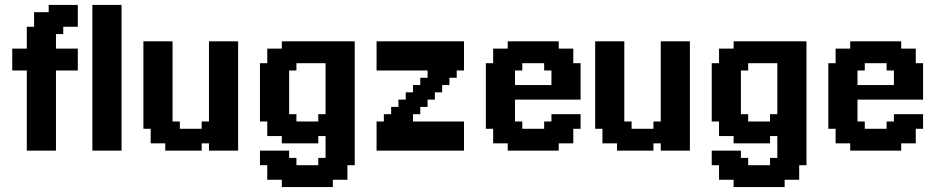

<svg xmlns="http://www.w3.org/2000/svg" viewBox="-20 -608 3775 775"><path d="M235.3 -588.2H264.7V-558.8H235.3ZM264.7 -588.2H294.1V-558.8H264.7ZM264.7 -558.8H294.1V-529.4H264.7ZM235.3 -558.8H264.7V-529.4H235.3ZM235.3 -529.4H264.7V-500H235.3ZM264.7 -529.4H294.1V-500H264.7ZM205.9 -558.8H235.3V-529.4H205.9ZM205.9 -588.2H235.3V-558.8H205.9ZM176.5 -588.2H205.9V-558.8H176.5ZM176.5 -558.8H205.9V-529.4H176.5ZM147.1 -558.8H176.5V-529.4H147.1ZM117.6 -558.8H147.1V-529.4H117.6ZM117.6 -529.4H147.1V-500H117.6ZM147.1 -529.4H176.5V-500H147.1ZM176.5 -529.4H205.9V-500H176.5ZM205.9 -529.4H235.3V-500H205.9ZM176.5 -500H205.9V-470.6H176.5ZM147.1 -500H176.5V-470.6H147.1ZM117.6 -500H147.1V-470.6H117.6ZM205.9 -500H235.3V-470.6H205.9ZM88.2 -500H117.6V-470.6H88.2ZM88.2 -470.6H117.6V-441.2H88.2ZM88.2 -441.2H117.6V-411.8H88.2ZM117.6 -441.2H147.1V-411.8H117.6ZM117.6 -470.6H147.1V-441.2H117.6ZM147.1 -470.6H176.5V-441.2H147.1ZM147.1 -441.2H176.5V-411.8H147.1ZM176.5 -441.2H205.9V-411.8H176.5ZM176.5 -470.6H205.9V-441.2H176.5ZM176.5 -411.8H205.9V-382.4H176.5ZM147.1 -411.8H176.5V-382.4H147.1ZM147.1 -382.4H176.5V-352.9H147.1ZM117.6 -382.4H147.1V-352.9H117.6ZM88.2 -382.4H117.6V-352.9H88.2ZM88.2 -411.8H117.6V-382.4H88.2ZM117.6 -411.8H147.1V-382.4H117.6ZM29.4 -382.4H58.8V-352.9H29.4ZM58.8 -382.4H88.2V-352.9H58.8ZM176.5 -382.4H205.9V-352.9H176.5ZM205.9 -382.4H235.3V-352.9H205.9ZM235.3 -382.4H264.7V-352.9H235.3ZM264.7 -382.4H294.1V-352.9H264.7ZM264.7 -352.9H294.1V-323.5H264.7ZM235.3 -352.9H264.7V-323.5H235.3ZM205.9 -352.9H235.3V-323.5H205.9ZM58.8 -352.9H88.2V-323.5H58.8ZM29.4 -352.9H58.8V-323.5H29.4ZM88.2 -352.9H117.6V-323.5H88.2ZM117.6 -352.9H147.1V-323.5H117.6ZM147.1 -352.9H176.5V-323.5H147.1ZM176.5 -352.9H205.9V-323.5H176.5ZM88.2 -294.1H117.6V-264.7H88.2ZM117.6 -294.1H147.1V-264.7H117.6ZM147.1 -294.1H176.5V-264.7H147.1ZM176.5 -294.1H205.9V-264.7H176.5ZM176.5 -264.7H205.9V-235.3H176.5ZM147.1 -264.7H176.5V-235.3H147.1ZM117.6 -264.7H147.1V-235.3H117.6ZM88.2 -264.7H117.6V-235.3H88.2ZM117.6 -235.3H147.1V-205.9H117.6ZM117.6 -205.9H147.1V-176.5H117.6ZM147.1 -205.9H176.5V-176.5H147.1ZM176.5 -205.9H205.9V-176.5H176.5ZM176.5 -235.3H205.9V-205.9H176.5ZM147.1 -235.3H176.5V-205.9H147.1ZM88.2 -235.3H117.6V-205.9H88.2ZM88.2 -205.9H117.6V-176.5H88.2ZM88.2 -176.5H117.6V-147.1H88.2ZM117.6 -176.5H147.1V-147.1H117.6ZM117.6 -147.1H147.1V-117.6H117.6ZM147.1 -147.1H176.5V-117.6H147.1ZM176.5 -147.1H205.9V-117.6H176.5ZM176.5 -176.5H205.9V-147.1H176.5ZM147.1 -176.5H176.5V-147.1H147.1ZM88.2 -147.1H117.6V-117.6H88.2ZM88.2 -117.6H117.6V-88.2H88.2ZM117.6 -117.6H147.1V-88.2H117.6ZM147.1 -117.6H176.5V-88.2H147.1ZM176.5 -117.6H205.9V-88.2H176.5ZM176.5 -88.2H205.9V-58.8H176.5ZM176.5 -58.8H205.9V-29.4H176.5ZM176.5 -29.4H205.9V0H176.5ZM147.1 -29.4H176.5V0H147.1ZM117.6 -29.4H147.1V0H117.6ZM88.2 -29.4H117.6V0H88.2ZM88.2 -58.8H117.6V-29.4H88.2ZM88.2 -88.2H117.6V-58.8H88.2ZM117.6 -88.2H147.1V-58.8H117.6ZM147.1 -88.2H176.5V-58.8H147.1ZM147.1 -58.8H176.5V-29.4H147.1ZM117.6 -58.8H147.1V-29.4H117.6ZM29.4 -411.8H58.8V-382.4H29.4ZM58.8 -411.8H88.2V-382.4H58.8ZM205.9 -411.8H235.3V-382.4H205.9ZM235.3 -411.8H264.7V-382.4H235.3ZM264.7 -411.8H294.1V-382.4H264.7ZM88.2 -323.5H117.6V-294.1H88.2ZM117.6 -323.5H147.1V-294.1H117.6ZM147.1 -323.5H176.5V-294.1H147.1ZM176.5 -323.5H205.9V-294.1H176.5Z M352.9 -588.2H382.4V-558.8H352.9ZM352.9 -558.8H382.4V-529.4H352.9ZM352.9 -529.4H382.4V-500H352.9ZM352.9 -500H382.4V-470.6H352.9ZM382.4 -470.6H411.8V-441.2H382.4ZM382.4 -441.2H411.8V-411.8H382.4ZM382.4 -411.8H411.8V-382.4H382.4ZM382.4 -382.4H411.8V-352.9H382.4ZM382.4 -352.9H411.8V-323.5H382.4ZM382.4 -323.5H411.8V-294.1H382.4ZM382.4 -294.1H411.8V-264.7H382.4ZM352.9 -294.1H382.4V-264.7H352.9ZM352.9 -323.5H382.4V-294.1H352.9ZM352.9 -352.9H382.4V-323.5H352.9ZM352.9 -382.4H382.4V-352.9H352.9ZM352.9 -411.8H382.4V-382.4H352.9ZM352.9 -441.2H382.4V-411.8H352.9ZM352.9 -470.6H382.4V-441.2H352.9ZM352.9 -117.6H382.4V-88.2H352.9ZM352.9 -147.1H382.4V-117.6H352.9ZM352.9 -176.5H382.4V-147.1H352.9ZM352.9 -205.9H382.4V-176.5H352.9ZM382.4 -235.3H411.8V-205.9H382.4ZM382.4 -264.7H411.8V-235.3H382.4ZM352.9 -264.7H382.4V-235.3H352.9ZM352.9 -235.3H382.4V-205.9H352.9ZM352.9 -88.2H382.4V-58.8H352.9ZM352.9 -58.8H382.4V-29.4H352.9ZM352.9 -29.4H382.4V0H352.9ZM382.4 -588.2H411.8V-558.8H382.4ZM411.8 -588.2H441.2V-558.8H411.8ZM441.2 -588.2H470.6V-558.8H441.2ZM441.2 -558.8H470.6V-529.4H441.2ZM441.2 -529.4H470.6V-500H441.2ZM441.2 -500H470.6V-470.6H441.2ZM441.2 -470.6H470.6V-441.2H441.2ZM441.2 -411.8H470.6V-382.4H441.2ZM441.2 -382.4H470.6V-352.9H441.2ZM441.2 -352.9H470.6V-323.5H441.2ZM441.2 -323.5H470.6V-294.1H441.2ZM441.2 -294.1H470.6V-264.7H441.2ZM441.2 -264.7H470.6V-235.3H441.2ZM441.2 -235.3H470.6V-205.9H441.2ZM441.2 -205.9H470.6V-176.5H441.2ZM441.2 -176.5H470.6V-147.1H441.2ZM441.2 -441.2H470.6V-411.8H441.2ZM441.2 -147.1H470.6V-117.6H441.2ZM441.2 -117.6H470.6V-88.2H441.2ZM441.2 -88.2H470.6V-58.8H441.2ZM441.2 -58.8H470.6V-29.4H441.2ZM441.2 -29.4H470.6V0H441.2ZM411.8 -29.4H441.2V0H411.8ZM382.4 -29.4H411.8V0H382.4ZM382.4 -58.8H411.8V-29.4H382.4ZM411.8 -58.8H441.2V-29.4H411.8ZM411.8 -88.2H441.2V-58.8H411.8ZM382.4 -117.6H411.8V-88.2H382.4ZM382.4 -147.1H411.8V-117.6H382.4ZM382.4 -176.5H411.8V-147.1H382.4ZM411.8 -176.5H441.2V-147.1H411.8ZM411.8 -147.1H441.2V-117.6H411.8ZM411.8 -117.6H441.2V-88.2H411.8ZM382.4 -88.2H411.8V-58.8H382.4ZM411.8 -205.9H441.2V-176.5H411.8ZM411.8 -235.3H441.2V-205.9H411.8ZM411.8 -264.7H441.2V-235.3H411.8ZM382.4 -205.9H411.8V-176.5H382.4ZM411.8 -294.1H441.2V-264.7H411.8ZM411.8 -323.5H441.2V-294.1H411.8ZM411.8 -352.9H441.2V-323.5H411.8ZM411.8 -382.4H441.2V-352.9H411.8ZM411.8 -411.8H441.2V-382.4H411.8ZM411.8 -441.2H441.2V-411.8H411.8ZM411.8 -470.6H441.2V-441.2H411.8ZM411.8 -500H441.2V-470.6H411.8ZM411.8 -529.4H441.2V-500H411.8ZM411.8 -558.8H441.2V-529.4H411.8ZM382.4 -558.8H411.8V-529.4H382.4ZM382.4 -529.4H411.8V-500H382.4ZM382.4 -500H411.8V-470.6H382.4Z M941.2 0H911.8V-29.4H941.2ZM911.8 0H882.4V-29.4H911.8ZM882.4 0H852.9V-29.4H882.4ZM941.2 -58.8H911.8V-88.2H941.2ZM941.2 -29.4H911.8V-58.8H941.2ZM882.4 -411.8H852.9V-441.2H882.4ZM911.8 -411.8H882.4V-441.2H911.8ZM941.2 -382.4H911.8V-411.8H941.2ZM941.2 -352.9H911.8V-382.4H941.2ZM941.2 -411.8H911.8V-441.2H941.2ZM794.1 0H764.7V-29.4H794.1ZM852.9 0H823.5V-29.4H852.9ZM764.7 0H735.3V-29.4H764.7ZM735.3 0H705.9V-29.4H735.3ZM705.9 0H676.5V-29.4H705.9ZM676.5 0H647.1V-29.4H676.5ZM647.1 -29.4H617.6V-58.8H647.1ZM676.5 -29.4H647.1V-58.8H676.5ZM676.5 -58.8H647.1V-88.2H676.5ZM617.6 -29.4H588.2V-58.8H617.6ZM617.6 -58.8H588.2V-88.2H617.6ZM647.1 -58.8H617.6V-88.2H647.1ZM676.5 -88.2H647.1V-117.6H676.5ZM705.9 -88.2H676.5V-117.6H705.9ZM647.1 -88.2H617.6V-117.6H647.1ZM617.6 -88.2H588.2V-117.6H617.6ZM588.2 -88.2H558.8V-117.6H588.2ZM588.2 -117.6H558.8V-147.1H588.2ZM588.2 -147.1H558.8V-176.5H588.2ZM588.2 -176.5H558.8V-205.9H588.2ZM588.2 -205.9H558.8V-235.3H588.2ZM588.2 -235.3H558.8V-264.7H588.2ZM588.2 -264.7H558.8V-294.1H588.2ZM588.2 -294.1H558.8V-323.5H588.2ZM588.2 -323.5H558.8V-352.9H588.2ZM617.6 -323.5H588.2V-352.9H617.6ZM617.6 -352.9H588.2V-382.4H617.6ZM617.6 -382.4H588.2V-411.8H617.6ZM647.1 -382.4H617.6V-411.8H647.1ZM676.5 -382.4H647.1V-411.8H676.5ZM676.5 -323.5H647.1V-352.9H676.5ZM676.5 -352.9H647.1V-382.4H676.5ZM647.1 -352.9H617.6V-382.4H647.1ZM647.1 -323.5H617.6V-352.9H647.1ZM647.1 -294.1H617.6V-323.5H647.1ZM676.5 -294.1H647.1V-323.5H676.5ZM676.5 -264.7H647.1V-294.1H676.5ZM676.5 -235.3H647.1V-264.7H676.5ZM676.5 -205.9H647.1V-235.3H676.5ZM676.5 -176.5H647.1V-205.9H676.5ZM676.5 -147.1H647.1V-176.5H676.5ZM676.5 -117.6H647.1V-147.1H676.5ZM647.1 -117.6H617.6V-147.1H647.1ZM647.1 -147.1H617.6V-176.5H647.1ZM647.1 -176.5H617.6V-205.9H647.1ZM647.1 -205.9H617.6V-235.3H647.1ZM647.1 -235.3H617.6V-264.7H647.1ZM647.1 -264.7H617.6V-294.1H647.1ZM617.6 -294.1H588.2V-323.5H617.6ZM617.6 -264.7H588.2V-294.1H617.6ZM617.6 -235.3H588.2V-264.7H617.6ZM617.6 -205.9H588.2V-235.3H617.6ZM617.6 -176.5H588.2V-205.9H617.6ZM617.6 -147.1H588.2V-176.5H617.6ZM617.6 -117.6H588.2V-147.1H617.6ZM676.5 -411.8H647.1V-441.2H676.5ZM852.9 -411.8H823.5V-441.2H852.9ZM852.9 -382.4H823.5V-411.8H852.9ZM882.4 -382.4H852.9V-411.8H882.4ZM911.8 -382.4H882.4V-411.8H911.8ZM911.8 -147.1H882.4V-176.5H911.8ZM911.8 -117.6H882.4V-147.1H911.8ZM941.2 -88.2H911.8V-117.6H941.2ZM911.8 -58.8H882.4V-88.2H911.8ZM882.4 -29.4H852.9V-58.8H882.4ZM852.9 -29.4H823.5V-58.8H852.9ZM823.5 -29.4H794.1V-58.8H823.5ZM823.5 -58.8H794.1V-88.2H823.5ZM823.5 -88.2H794.1V-117.6H823.5ZM852.9 -88.2H823.5V-117.6H852.9ZM882.4 -88.2H852.9V-117.6H882.4ZM852.9 -117.6H823.5V-147.1H852.9ZM852.9 -147.1H823.5V-176.5H852.9ZM852.9 -176.5H823.5V-205.9H852.9ZM852.9 -352.9H823.5V-382.4H852.9ZM882.4 -352.9H852.9V-382.4H882.4ZM882.4 -147.1H852.9V-176.5H882.4ZM882.4 -117.6H852.9V-147.1H882.4ZM882.4 -58.8H852.9V-88.2H882.4ZM852.9 -58.8H823.5V-88.2H852.9ZM794.1 -29.4H764.7V-58.8H794.1ZM764.7 -29.4H735.3V-58.8H764.7ZM735.3 -29.4H705.9V-58.8H735.3ZM705.9 -29.4H676.5V-58.8H705.9ZM705.9 -58.8H676.5V-88.2H705.9ZM735.3 -58.8H705.9V-88.2H735.3ZM764.7 -58.8H735.3V-88.2H764.7ZM794.1 -58.8H764.7V-88.2H794.1ZM911.8 -29.4H882.4V-58.8H911.8ZM911.8 -352.9H882.4V-382.4H911.8ZM911.8 -88.2H882.4V-117.6H911.8ZM941.2 -117.6H911.8V-147.1H941.2ZM941.2 -147.1H911.8V-176.5H941.2ZM941.2 -323.5H911.8V-352.9H941.2ZM911.8 -323.5H882.4V-352.9H911.8ZM882.4 -323.5H852.9V-352.9H882.4ZM852.9 -323.5H823.5V-352.9H852.9ZM882.4 -176.5H852.9V-205.9H882.4ZM911.8 -176.5H882.4V-205.9H911.8ZM941.2 -176.5H911.8V-205.9H941.2ZM941.2 -205.9H911.8V-235.3H941.2ZM941.2 -235.3H911.8V-264.7H941.2ZM941.2 -264.7H911.8V-294.1H941.2ZM911.8 -264.7H882.4V-294.1H911.8ZM911.8 -294.1H882.4V-323.5H911.8ZM882.4 -294.1H852.9V-323.5H882.4ZM941.2 -294.1H911.8V-323.5H941.2ZM852.9 -294.1H823.5V-323.5H852.9ZM852.9 -264.7H823.5V-294.1H852.9ZM852.9 -235.3H823.5V-264.7H852.9ZM852.9 -205.9H823.5V-235.3H852.9ZM882.4 -205.9H852.9V-235.3H882.4ZM911.8 -205.9H882.4V-235.3H911.8ZM911.8 -235.3H882.4V-264.7H911.8ZM882.4 -264.7H852.9V-294.1H882.4ZM882.4 -235.3H852.9V-264.7H882.4ZM647.1 -411.8H617.6V-441.2H647.1ZM617.6 -411.8H588.2V-441.2H617.6ZM588.2 -411.8H558.8V-441.2H588.2ZM588.2 -382.4H558.8V-411.8H588.2ZM588.2 -352.9H558.8V-382.4H588.2Z M1382.4 -441.2H1411.8V-411.8H1382.4ZM1352.9 -441.2H1382.4V-411.8H1352.9ZM1323.5 -441.2H1352.9V-411.8H1323.5ZM1294.1 -441.2H1323.5V-411.8H1294.1ZM1264.7 -411.8H1294.1V-382.4H1264.7ZM1264.7 -382.4H1294.1V-352.9H1264.7ZM1294.1 -382.4H1323.5V-352.9H1294.1ZM1323.5 -382.4H1352.9V-352.9H1323.5ZM1323.5 -411.8H1352.9V-382.4H1323.5ZM1294.1 -411.8H1323.5V-382.4H1294.1ZM1235.3 -411.8H1264.7V-382.4H1235.3ZM1235.3 -441.2H1264.7V-411.8H1235.3ZM1205.9 -441.2H1235.3V-411.8H1205.9ZM1176.5 -441.2H1205.9V-411.8H1176.5ZM1147.1 -441.2H1176.5V-411.8H1147.1ZM1117.6 -441.2H1147.1V-411.8H1117.6ZM1117.6 -411.8H1147.1V-382.4H1117.6ZM1117.6 -382.4H1147.1V-352.9H1117.6ZM1147.1 -382.4H1176.5V-352.9H1147.1ZM1176.5 -382.4H1205.9V-352.9H1176.5ZM1205.9 -382.4H1235.3V-352.9H1205.9ZM1235.3 -382.4H1264.7V-352.9H1235.3ZM1352.9 -411.8H1382.4V-382.4H1352.9ZM1382.4 -411.8H1411.8V-382.4H1382.4ZM1382.4 -382.4H1411.8V-352.9H1382.4ZM1352.9 -382.4H1382.4V-352.9H1352.9ZM1205.9 -411.8H1235.3V-382.4H1205.9ZM1176.5 -411.8H1205.9V-382.4H1176.5ZM1147.1 -411.8H1176.5V-382.4H1147.1ZM1088.2 -411.8H1117.6V-382.4H1088.2ZM1088.2 -382.4H1117.6V-352.9H1088.2ZM1058.8 -382.4H1088.2V-352.9H1058.8ZM1058.8 -411.8H1088.2V-382.4H1058.8ZM1147.1 -352.9H1176.5V-323.5H1147.1ZM1117.6 -352.9H1147.1V-323.5H1117.6ZM1088.2 -352.9H1117.6V-323.5H1088.2ZM1058.8 -352.9H1088.2V-323.5H1058.8ZM1029.4 -352.9H1058.8V-323.5H1029.4ZM1029.4 -323.5H1058.8V-294.1H1029.4ZM1029.4 -294.1H1058.8V-264.7H1029.4ZM1029.4 -264.7H1058.8V-235.3H1029.4ZM1058.8 -264.7H1088.2V-235.3H1058.8ZM1058.8 -235.3H1088.2V-205.9H1058.8ZM1088.2 -235.3H1117.6V-205.9H1088.2ZM1088.2 -264.7H1117.6V-235.3H1088.2ZM1117.6 -264.7H1147.1V-235.3H1117.6ZM1117.6 -294.1H1147.1V-264.7H1117.6ZM1117.6 -323.5H1147.1V-294.1H1117.6ZM1088.2 -323.5H1117.6V-294.1H1088.2ZM1058.8 -323.5H1088.2V-294.1H1058.8ZM1058.8 -294.1H1088.2V-264.7H1058.8ZM1088.2 -294.1H1117.6V-264.7H1088.2ZM1294.1 -352.9H1323.5V-323.5H1294.1ZM1323.5 -352.9H1352.9V-323.5H1323.5ZM1352.9 -352.9H1382.4V-323.5H1352.9ZM1352.9 -323.5H1382.4V-294.1H1352.9ZM1382.4 -323.5H1411.8V-294.1H1382.4ZM1382.4 -352.9H1411.8V-323.5H1382.4ZM1382.4 -294.1H1411.8V-264.7H1382.4ZM1352.9 -294.1H1382.4V-264.7H1352.9ZM1323.5 -294.1H1352.9V-264.7H1323.5ZM1323.5 -323.5H1352.9V-294.1H1323.5ZM1294.1 -323.5H1323.5V-294.1H1294.1ZM1294.1 -294.1H1323.5V-264.7H1294.1ZM1294.1 -264.7H1323.5V-235.3H1294.1ZM1323.5 -264.7H1352.9V-235.3H1323.5ZM1352.9 -264.7H1382.4V-235.3H1352.9ZM1382.4 -264.7H1411.8V-235.3H1382.4ZM1352.9 -235.3H1382.4V-205.9H1352.9ZM1323.5 -235.3H1352.9V-205.9H1323.5ZM1294.1 -235.3H1323.5V-205.9H1294.1ZM1294.1 -205.9H1323.5V-176.5H1294.1ZM1323.5 -205.9H1352.9V-176.5H1323.5ZM1352.9 -205.9H1382.4V-176.5H1352.9ZM1382.4 -235.3H1411.8V-205.9H1382.4ZM1382.4 -205.9H1411.8V-176.5H1382.4ZM1382.4 -176.5H1411.8V-147.1H1382.4ZM1382.4 -147.1H1411.8V-117.6H1382.4ZM1382.4 -117.6H1411.8V-88.2H1382.4ZM1382.4 -88.2H1411.8V-58.8H1382.4ZM1352.9 -88.2H1382.4V-58.8H1352.9ZM1352.9 -58.8H1382.4V-29.4H1352.9ZM1323.5 -58.8H1352.9V-29.4H1323.5ZM1294.1 -88.2H1323.5V-58.8H1294.1ZM1294.1 -117.6H1323.5V-88.2H1294.1ZM1294.1 -147.1H1323.5V-117.6H1294.1ZM1294.1 -176.5H1323.5V-147.1H1294.1ZM1323.5 -176.5H1352.9V-147.1H1323.5ZM1352.9 -176.5H1382.4V-147.1H1352.9ZM1352.9 -147.1H1382.4V-117.6H1352.9ZM1352.9 -117.6H1382.4V-88.2H1352.9ZM1323.5 -88.2H1352.9V-58.8H1323.5ZM1323.5 -117.6H1352.9V-88.2H1323.5ZM1323.5 -147.1H1352.9V-117.6H1323.5ZM1264.7 -117.6H1294.1V-88.2H1264.7ZM1264.7 -88.2H1294.1V-58.8H1264.7ZM1235.3 -88.2H1264.7V-58.8H1235.3ZM1235.3 -58.8H1264.7V-29.4H1235.3ZM1205.9 -58.8H1235.3V-29.4H1205.9ZM1176.5 -58.8H1205.9V-29.4H1176.5ZM1147.1 -58.8H1176.5V-29.4H1147.1ZM1117.6 -58.8H1147.1V-29.4H1117.6ZM1117.6 -88.2H1147.1V-58.8H1117.6ZM1147.1 -88.2H1176.5V-58.8H1147.1ZM1176.5 -117.6H1205.9V-88.2H1176.5ZM1205.9 -117.6H1235.3V-88.2H1205.9ZM1235.3 -117.6H1264.7V-88.2H1235.3ZM1176.5 -88.2H1205.9V-58.8H1176.5ZM1205.9 -88.2H1235.3V-58.8H1205.9ZM1294.1 -58.8H1323.5V-29.4H1294.1ZM1117.6 -117.6H1147.1V-88.2H1117.6ZM1117.6 -147.1H1147.1V-117.6H1117.6ZM1147.1 -147.1H1176.5V-117.6H1147.1ZM1147.1 -117.6H1176.5V-88.2H1147.1ZM1088.2 -117.6H1117.6V-88.2H1088.2ZM1088.2 -88.2H1117.6V-58.8H1088.2ZM1058.8 -88.2H1088.2V-58.8H1058.8ZM1058.8 -117.6H1088.2V-88.2H1058.8ZM1058.8 -147.1H1088.2V-117.6H1058.8ZM1058.8 -176.5H1088.2V-147.1H1058.8ZM1029.4 -176.5H1058.8V-147.1H1029.4ZM1029.4 -147.1H1058.8V-117.6H1029.4ZM1029.4 -205.9H1058.8V-176.5H1029.4ZM1029.4 -235.3H1058.8V-205.9H1029.4ZM1117.6 -235.3H1147.1V-205.9H1117.6ZM1117.6 -205.9H1147.1V-176.5H1117.6ZM1117.6 -176.5H1147.1V-147.1H1117.6ZM1088.2 -147.1H1117.6V-117.6H1088.2ZM1088.2 -176.5H1117.6V-147.1H1088.2ZM1088.2 -205.9H1117.6V-176.5H1088.2ZM1058.8 -205.9H1088.2V-176.5H1058.8ZM1382.4 -58.8H1411.8V-29.4H1382.4ZM1382.4 -29.4H1411.8V0H1382.4ZM1382.4 0H1411.8V29.4H1382.4ZM1382.4 29.4H1411.8V58.8H1382.4ZM1352.9 29.4H1382.4V58.8H1352.9ZM1323.5 29.4H1352.9V58.8H1323.5ZM1323.5 0H1352.9V29.4H1323.5ZM1323.5 -29.4H1352.9V0H1323.5ZM1352.9 -29.4H1382.4V0H1352.9ZM1352.9 0H1382.4V29.4H1352.9ZM1294.1 -29.4H1323.5V0H1294.1ZM1294.1 0H1323.5V29.4H1294.1ZM1294.1 29.4H1323.5V58.8H1294.1ZM1294.1 58.8H1323.5V88.2H1294.1ZM1264.7 29.4H1294.1V58.8H1264.7ZM1264.7 58.8H1294.1V88.2H1264.7ZM1323.5 58.8H1352.9V88.2H1323.5ZM1352.9 58.8H1382.4V88.2H1352.9ZM1352.9 88.2H1382.4V117.6H1352.9ZM1323.5 88.2H1352.9V117.6H1323.5ZM1294.1 88.2H1323.5V117.6H1294.1ZM1029.4 0H1058.8V29.4H1029.4ZM1058.8 0H1088.2V29.4H1058.8ZM1088.2 0H1117.6V29.4H1088.2ZM1117.6 0H1147.1V29.4H1117.6ZM1117.6 29.4H1147.1V58.8H1117.6ZM1088.2 29.4H1117.6V58.8H1088.2ZM1058.8 29.4H1088.2V58.8H1058.8ZM1029.4 29.4H1058.8V58.8H1029.4ZM1117.6 58.8H1147.1V88.2H1117.6ZM1147.1 58.8H1176.5V88.2H1147.1ZM1088.2 58.8H1117.6V88.2H1088.2ZM1147.1 29.4H1176.5V58.8H1147.1ZM1058.8 58.8H1088.2V88.2H1058.8ZM1058.8 88.2H1088.2V117.6H1058.8ZM1088.2 88.2H1117.6V117.6H1088.2ZM1117.6 88.2H1147.1V117.6H1117.6ZM1147.1 88.2H1176.5V117.6H1147.1ZM1176.5 88.2H1205.9V117.6H1176.5ZM1205.9 88.2H1235.3V117.6H1205.9ZM1235.3 88.2H1264.7V117.6H1235.3ZM1264.7 88.2H1294.1V117.6H1264.7ZM1235.3 58.8H1264.7V88.2H1235.3ZM1205.9 58.8H1235.3V88.2H1205.9ZM1176.5 58.8H1205.9V88.2H1176.5ZM1147.1 117.6H1176.5V147.1H1147.1ZM1117.6 117.6H1147.1V147.1H1117.6ZM1176.5 117.6H1205.9V147.1H1176.5ZM1205.9 117.6H1235.3V147.1H1205.9ZM1235.3 117.6H1264.7V147.1H1235.3ZM1264.7 117.6H1294.1V147.1H1264.7ZM1294.1 117.6H1323.5V147.1H1294.1ZM1264.7 -441.2H1294.1V-411.8H1264.7ZM1264.7 -147.1H1294.1V-117.6H1264.7Z M1500 -441.2H1529.4V-411.8H1500ZM1529.4 -441.2H1558.8V-411.8H1529.4ZM1558.8 -441.2H1588.2V-411.8H1558.8ZM1588.2 -441.2H1617.6V-411.8H1588.2ZM1617.6 -441.2H1647.1V-411.8H1617.6ZM1647.1 -441.2H1676.5V-411.8H1647.1ZM1676.5 -441.2H1705.9V-411.8H1676.5ZM1705.9 -441.2H1735.3V-411.8H1705.9ZM1735.3 -441.2H1764.7V-411.8H1735.3ZM1764.7 -441.2H1794.1V-411.8H1764.7ZM1794.1 -441.2H1823.5V-411.8H1794.1ZM1794.1 -411.8H1823.5V-382.4H1794.1ZM1823.5 -441.2H1852.9V-411.8H1823.5ZM1823.5 -411.8H1852.9V-382.4H1823.5ZM1823.5 -382.4H1852.9V-352.9H1823.5ZM1823.5 -352.9H1852.9V-323.5H1823.5ZM1794.1 -352.9H1823.5V-323.5H1794.1ZM1764.7 -352.9H1794.1V-323.5H1764.7ZM1735.3 -352.9H1764.7V-323.5H1735.3ZM1705.9 -352.9H1735.3V-323.5H1705.9ZM1676.5 -352.9H1705.9V-323.5H1676.5ZM1647.1 -352.9H1676.5V-323.5H1647.1ZM1617.6 -352.9H1647.1V-323.5H1617.6ZM1588.2 -352.9H1617.6V-323.5H1588.2ZM1558.8 -352.9H1588.2V-323.5H1558.8ZM1529.4 -352.9H1558.8V-323.5H1529.4ZM1500 -352.9H1529.4V-323.5H1500ZM1500 -382.4H1529.4V-352.9H1500ZM1500 -411.8H1529.4V-382.4H1500ZM1529.4 -411.8H1558.8V-382.4H1529.4ZM1558.8 -411.8H1588.2V-382.4H1558.8ZM1588.2 -411.8H1617.6V-382.4H1588.2ZM1617.6 -411.8H1647.1V-382.4H1617.6ZM1647.1 -411.8H1676.5V-382.4H1647.1ZM1676.5 -411.8H1705.9V-382.4H1676.5ZM1705.9 -411.8H1735.3V-382.4H1705.9ZM1735.3 -382.4H1764.7V-352.9H1735.3ZM1764.7 -382.4H1794.1V-352.9H1764.7ZM1794.1 -382.4H1823.5V-352.9H1794.1ZM1764.7 -411.8H1794.1V-382.4H1764.7ZM1735.3 -411.8H1764.7V-382.4H1735.3ZM1676.5 -382.4H1705.9V-352.9H1676.5ZM1647.1 -382.4H1676.5V-352.9H1647.1ZM1617.6 -382.4H1647.1V-352.9H1617.6ZM1588.2 -382.4H1617.6V-352.9H1588.2ZM1558.8 -382.4H1588.2V-352.9H1558.8ZM1529.4 -382.4H1558.8V-352.9H1529.4ZM1705.9 -382.4H1735.3V-352.9H1705.9ZM1794.1 -323.5H1823.5V-294.1H1794.1ZM1764.7 -323.5H1794.1V-294.1H1764.7ZM1735.3 -323.5H1764.7V-294.1H1735.3ZM1705.9 -323.5H1735.3V-294.1H1705.9ZM1705.9 -294.1H1735.3V-264.7H1705.9ZM1676.5 -294.1H1705.9V-264.7H1676.5ZM1735.3 -294.1H1764.7V-264.7H1735.3ZM1764.7 -294.1H1794.1V-264.7H1764.7ZM1735.3 -264.7H1764.7V-235.3H1735.3ZM1705.9 -264.7H1735.3V-235.3H1705.9ZM1676.5 -264.7H1705.9V-235.3H1676.5ZM1647.1 -264.7H1676.5V-235.3H1647.1ZM1617.6 -235.3H1647.1V-205.9H1617.6ZM1647.1 -235.3H1676.5V-205.9H1647.1ZM1676.5 -235.3H1705.9V-205.9H1676.5ZM1705.9 -235.3H1735.3V-205.9H1705.9ZM1529.4 -147.1H1558.8V-117.6H1529.4ZM1558.8 -147.1H1588.2V-117.6H1558.8ZM1588.2 -147.1H1617.6V-117.6H1588.2ZM1617.6 -147.1H1647.1V-117.6H1617.6ZM1617.6 -176.5H1647.1V-147.1H1617.6ZM1647.1 -176.5H1676.5V-147.1H1647.1ZM1647.1 -205.9H1676.5V-176.5H1647.1ZM1676.5 -205.9H1705.9V-176.5H1676.5ZM1617.6 -205.9H1647.1V-176.5H1617.6ZM1588.2 -205.9H1617.6V-176.5H1588.2ZM1588.2 -176.5H1617.6V-147.1H1588.2ZM1558.8 -176.5H1588.2V-147.1H1558.8ZM1500 -117.6H1529.4V-88.2H1500ZM1529.4 -117.6H1558.8V-88.2H1529.4ZM1558.8 -117.6H1588.2V-88.2H1558.8ZM1588.2 -117.6H1617.6V-88.2H1588.2ZM1617.6 -117.6H1647.1V-88.2H1617.6ZM1647.1 -117.6H1676.5V-88.2H1647.1ZM1676.5 -117.6H1705.9V-88.2H1676.5ZM1705.9 -117.6H1735.3V-88.2H1705.9ZM1735.3 -117.6H1764.7V-88.2H1735.3ZM1764.7 -117.6H1794.1V-88.2H1764.7ZM1794.1 -117.6H1823.5V-88.2H1794.1ZM1823.5 -117.6H1852.9V-88.2H1823.5ZM1823.5 -88.2H1852.9V-58.8H1823.5ZM1823.5 -58.8H1852.9V-29.4H1823.5ZM1823.5 -29.4H1852.9V0H1823.5ZM1794.1 -29.4H1823.5V0H1794.1ZM1764.7 -29.4H1794.1V0H1764.7ZM1735.3 -29.4H1764.7V0H1735.3ZM1705.9 -29.4H1735.3V0H1705.9ZM1676.5 -29.4H1705.9V0H1676.5ZM1647.1 -29.4H1676.5V0H1647.1ZM1617.6 -29.4H1647.1V0H1617.6ZM1588.2 -29.4H1617.6V0H1588.2ZM1558.8 -29.4H1588.2V0H1558.8ZM1529.4 -29.4H1558.8V0H1529.4ZM1529.4 -58.8H1558.8V-29.4H1529.4ZM1500 -58.8H1529.4V-29.4H1500ZM1500 -88.2H1529.4V-58.8H1500ZM1500 -29.4H1529.4V0H1500ZM1558.8 -58.8H1588.2V-29.4H1558.8ZM1588.2 -58.8H1617.6V-29.4H1588.2ZM1617.6 -58.8H1647.1V-29.4H1617.6ZM1647.1 -58.8H1676.5V-29.4H1647.1ZM1676.5 -58.8H1705.9V-29.4H1676.5ZM1705.9 -58.8H1735.3V-29.4H1705.9ZM1735.3 -58.8H1764.7V-29.4H1735.3ZM1764.7 -58.8H1794.1V-29.4H1764.7ZM1794.1 -58.8H1823.5V-29.4H1794.1ZM1794.1 -88.2H1823.5V-58.8H1794.1ZM1764.7 -88.2H1794.1V-58.8H1764.7ZM1705.9 -88.2H1735.3V-58.8H1705.9ZM1676.5 -88.2H1705.9V-58.8H1676.5ZM1647.1 -88.2H1676.5V-58.8H1647.1ZM1617.6 -88.2H1647.1V-58.8H1617.6ZM1588.2 -88.2H1617.6V-58.8H1588.2ZM1558.8 -88.2H1588.2V-58.8H1558.8ZM1529.4 -88.2H1558.8V-58.8H1529.4ZM1735.3 -88.2H1764.7V-58.8H1735.3Z M2058.8 -441.2H2088.2V-411.8H2058.8ZM2088.2 -441.2H2117.6V-411.8H2088.2ZM2029.4 -441.2H2058.8V-411.8H2029.4ZM2117.6 -441.2H2147.1V-411.8H2117.6ZM2147.1 -441.2H2176.5V-411.8H2147.1ZM2176.5 -441.2H2205.9V-411.8H2176.5ZM2205.9 -441.2H2235.3V-411.8H2205.9ZM2235.3 -411.8H2264.7V-382.4H2235.3ZM2205.9 -411.8H2235.3V-382.4H2205.9ZM2205.9 -382.4H2235.3V-352.9H2205.9ZM2264.7 -411.8H2294.1V-382.4H2264.7ZM2264.7 -382.4H2294.1V-352.9H2264.7ZM2235.3 -382.4H2264.7V-352.9H2235.3ZM2205.9 -352.9H2235.3V-323.5H2205.9ZM2176.5 -352.9H2205.9V-323.5H2176.5ZM2235.3 -352.9H2264.7V-323.5H2235.3ZM2264.7 -352.9H2294.1V-323.5H2264.7ZM2294.1 -352.9H2323.5V-323.5H2294.1ZM2294.1 -323.5H2323.5V-294.1H2294.1ZM2294.1 -147.1H2323.5V-117.6H2294.1ZM2294.1 -117.6H2323.5V-88.2H2294.1ZM2264.7 -117.6H2294.1V-88.2H2264.7ZM2264.7 -88.2H2294.1V-58.8H2264.7ZM2264.7 -58.8H2294.1V-29.4H2264.7ZM2235.3 -58.8H2264.7V-29.4H2235.3ZM2205.9 -58.8H2235.3V-29.4H2205.9ZM2176.5 -88.2H2205.9V-58.8H2176.5ZM2176.5 -117.6H2205.9V-88.2H2176.5ZM2205.9 -117.6H2235.3V-88.2H2205.9ZM2205.9 -88.2H2235.3V-58.8H2205.9ZM2235.3 -88.2H2264.7V-58.8H2235.3ZM2235.3 -117.6H2264.7V-88.2H2235.3ZM2235.3 -147.1H2264.7V-117.6H2235.3ZM2205.9 -147.1H2235.3V-117.6H2205.9ZM2205.9 -323.5H2235.3V-294.1H2205.9ZM2235.3 -323.5H2264.7V-294.1H2235.3ZM2264.7 -147.1H2294.1V-117.6H2264.7ZM2264.7 -323.5H2294.1V-294.1H2264.7ZM2176.5 -58.8H2205.9V-29.4H2176.5ZM2176.5 -29.4H2205.9V0H2176.5ZM2205.9 -29.4H2235.3V0H2205.9ZM2147.1 -29.4H2176.5V0H2147.1ZM2117.6 -29.4H2147.1V0H2117.6ZM2088.2 -29.4H2117.6V0H2088.2ZM2058.8 -29.4H2088.2V0H2058.8ZM2029.4 -29.4H2058.8V0H2029.4ZM2029.4 -58.8H2058.8V-29.4H2029.4ZM2000 -58.8H2029.4V-29.4H2000ZM1970.6 -58.8H2000V-29.4H1970.6ZM1970.6 -88.2H2000V-58.8H1970.6ZM1941.2 -117.6H1970.6V-88.2H1941.2ZM1970.6 -117.6H2000V-88.2H1970.6ZM1941.2 -147.1H1970.6V-117.6H1941.2ZM1941.2 -176.5H1970.6V-147.1H1941.2ZM1941.2 -205.9H1970.6V-176.5H1941.2ZM1941.2 -235.3H1970.6V-205.9H1941.2ZM1941.2 -264.7H1970.6V-235.3H1941.2ZM1941.2 -294.1H1970.6V-264.7H1941.2ZM1970.6 -294.1H2000V-264.7H1970.6ZM1970.6 -323.5H2000V-294.1H1970.6ZM1941.2 -323.5H1970.6V-294.1H1941.2ZM1941.2 -352.9H1970.6V-323.5H1941.2ZM1970.6 -352.9H2000V-323.5H1970.6ZM1970.6 -382.4H2000V-352.9H1970.6ZM1970.6 -411.8H2000V-382.4H1970.6ZM2000 -411.8H2029.4V-382.4H2000ZM2029.4 -411.8H2058.8V-382.4H2029.4ZM2058.8 -411.8H2088.2V-382.4H2058.8ZM2058.8 -382.4H2088.2V-352.9H2058.8ZM2058.8 -352.9H2088.2V-323.5H2058.8ZM2029.4 -352.9H2058.8V-323.5H2029.4ZM2000 -352.9H2029.4V-323.5H2000ZM2029.4 -323.5H2058.8V-294.1H2029.4ZM2029.4 -294.1H2058.8V-264.7H2029.4ZM2029.4 -264.7H2058.8V-235.3H2029.4ZM2029.4 -235.3H2058.8V-205.9H2029.4ZM2029.4 -205.9H2058.8V-176.5H2029.4ZM2029.4 -176.5H2058.8V-147.1H2029.4ZM2029.4 -147.1H2058.8V-117.6H2029.4ZM2029.4 -117.6H2058.8V-88.2H2029.4ZM2058.8 -117.6H2088.2V-88.2H2058.8ZM2058.8 -88.2H2088.2V-58.8H2058.8ZM2088.2 -88.2H2117.6V-58.8H2088.2ZM2117.6 -88.2H2147.1V-58.8H2117.6ZM2147.1 -88.2H2176.5V-58.8H2147.1ZM2147.1 -58.8H2176.5V-29.4H2147.1ZM2117.6 -58.8H2147.1V-29.4H2117.6ZM2088.2 -58.8H2117.6V-29.4H2088.2ZM2058.8 -58.8H2088.2V-29.4H2058.8ZM2029.4 -88.2H2058.8V-58.8H2029.4ZM2000 -88.2H2029.4V-58.8H2000ZM2000 -117.6H2029.4V-88.2H2000ZM2000 -147.1H2029.4V-117.6H2000ZM2000 -176.5H2029.4V-147.1H2000ZM1970.6 -176.5H2000V-147.1H1970.6ZM1970.6 -147.1H2000V-117.6H1970.6ZM1970.6 -205.9H2000V-176.5H1970.6ZM1970.6 -235.3H2000V-205.9H1970.6ZM1970.6 -264.7H2000V-235.3H1970.6ZM2000 -264.7H2029.4V-235.3H2000ZM2000 -235.3H2029.4V-205.9H2000ZM2000 -205.9H2029.4V-176.5H2000ZM2000 -294.1H2029.4V-264.7H2000ZM2000 -323.5H2029.4V-294.1H2000ZM2000 -382.4H2029.4V-352.9H2000ZM2029.4 -382.4H2058.8V-352.9H2029.4ZM2088.2 -411.8H2117.6V-382.4H2088.2ZM2117.6 -411.8H2147.1V-382.4H2117.6ZM2147.1 -411.8H2176.5V-382.4H2147.1ZM2176.5 -411.8H2205.9V-382.4H2176.5ZM2176.5 -382.4H2205.9V-352.9H2176.5ZM2147.1 -382.4H2176.5V-352.9H2147.1ZM2117.6 -382.4H2147.1V-352.9H2117.6ZM2088.2 -382.4H2117.6V-352.9H2088.2ZM2294.1 -294.1H2323.5V-264.7H2294.1ZM2264.7 -294.1H2294.1V-264.7H2264.7ZM2235.3 -294.1H2264.7V-264.7H2235.3ZM2205.9 -294.1H2235.3V-264.7H2205.9ZM2294.1 -264.7H2323.5V-235.3H2294.1ZM2264.7 -264.7H2294.1V-235.3H2264.7ZM2235.3 -264.7H2264.7V-235.3H2235.3ZM2205.9 -264.7H2235.3V-235.3H2205.9ZM2176.5 -264.7H2205.9V-235.3H2176.5ZM2147.1 -264.7H2176.5V-235.3H2147.1ZM2117.6 -264.7H2147.1V-235.3H2117.6ZM2088.2 -264.7H2117.6V-235.3H2088.2ZM2058.8 -264.7H2088.2V-235.3H2058.8ZM2058.8 -235.3H2088.2V-205.9H2058.8ZM2088.2 -235.3H2117.6V-205.9H2088.2ZM2117.6 -235.3H2147.1V-205.9H2117.6ZM2147.1 -235.3H2176.5V-205.9H2147.1ZM2176.5 -235.3H2205.9V-205.9H2176.5ZM2205.9 -235.3H2235.3V-205.9H2205.9ZM2235.3 -235.3H2264.7V-205.9H2235.3ZM2264.7 -235.3H2294.1V-205.9H2264.7ZM2294.1 -235.3H2323.5V-205.9H2294.1Z M2764.7 0H2735.3V-29.4H2764.7ZM2735.3 0H2705.9V-29.4H2735.3ZM2705.9 0H2676.5V-29.4H2705.9ZM2764.7 -58.8H2735.3V-88.2H2764.7ZM2764.7 -29.4H2735.3V-58.8H2764.7ZM2705.9 -411.8H2676.5V-441.2H2705.9ZM2735.3 -411.8H2705.9V-441.2H2735.3ZM2764.7 -382.4H2735.3V-411.8H2764.7ZM2764.7 -352.9H2735.3V-382.4H2764.7ZM2764.7 -411.8H2735.3V-441.2H2764.7ZM2617.6 0H2588.2V-29.4H2617.6ZM2676.5 0H2647.1V-29.4H2676.5ZM2588.2 0H2558.8V-29.4H2588.2ZM2558.8 0H2529.4V-29.4H2558.8ZM2529.4 0H2500V-29.4H2529.4ZM2500 0H2470.6V-29.4H2500ZM2470.6 -29.4H2441.2V-58.8H2470.6ZM2500 -29.4H2470.6V-58.8H2500ZM2500 -58.8H2470.6V-88.2H2500ZM2441.2 -29.4H2411.8V-58.8H2441.2ZM2441.2 -58.8H2411.8V-88.2H2441.2ZM2470.6 -58.8H2441.2V-88.2H2470.6ZM2500 -88.2H2470.6V-117.6H2500ZM2529.4 -88.2H2500V-117.6H2529.4ZM2470.6 -88.2H2441.2V-117.6H2470.6ZM2441.2 -88.2H2411.8V-117.6H2441.2ZM2411.8 -88.2H2382.4V-117.6H2411.8ZM2411.8 -117.6H2382.4V-147.1H2411.8ZM2411.8 -147.1H2382.4V-176.5H2411.8ZM2411.8 -176.5H2382.4V-205.9H2411.8ZM2411.8 -205.9H2382.4V-235.3H2411.8ZM2411.8 -235.3H2382.4V-264.7H2411.8ZM2411.8 -264.7H2382.4V-294.1H2411.8ZM2411.8 -294.1H2382.4V-323.5H2411.8ZM2411.8 -323.5H2382.4V-352.9H2411.8ZM2441.2 -323.5H2411.8V-352.9H2441.2ZM2441.2 -352.9H2411.8V-382.4H2441.2ZM2441.2 -382.4H2411.8V-411.8H2441.2ZM2470.6 -382.4H2441.2V-411.8H2470.6ZM2500 -382.4H2470.6V-411.8H2500ZM2500 -323.5H2470.6V-352.9H2500ZM2500 -352.9H2470.6V-382.4H2500ZM2470.6 -352.9H2441.2V-382.4H2470.6ZM2470.6 -323.5H2441.2V-352.9H2470.6ZM2470.6 -294.1H2441.2V-323.5H2470.6ZM2500 -294.1H2470.6V-323.5H2500ZM2500 -264.7H2470.6V-294.1H2500ZM2500 -235.3H2470.6V-264.7H2500ZM2500 -205.9H2470.6V-235.3H2500ZM2500 -176.5H2470.6V-205.9H2500ZM2500 -147.1H2470.6V-176.5H2500ZM2500 -117.6H2470.6V-147.1H2500ZM2470.6 -117.6H2441.2V-147.1H2470.6ZM2470.6 -147.1H2441.2V-176.5H2470.6ZM2470.6 -176.5H2441.2V-205.9H2470.6ZM2470.6 -205.9H2441.2V-235.3H2470.6ZM2470.6 -235.3H2441.2V-264.7H2470.6ZM2470.6 -264.7H2441.2V-294.1H2470.6ZM2441.2 -294.1H2411.8V-323.5H2441.2ZM2441.2 -264.7H2411.8V-294.1H2441.2ZM2441.2 -235.3H2411.8V-264.7H2441.2ZM2441.2 -205.9H2411.8V-235.3H2441.2ZM2441.2 -176.5H2411.8V-205.9H2441.2ZM2441.2 -147.1H2411.8V-176.5H2441.2ZM2441.2 -117.6H2411.8V-147.1H2441.2ZM2500 -411.8H2470.6V-441.2H2500ZM2676.5 -411.8H2647.1V-441.2H2676.5ZM2676.5 -382.4H2647.1V-411.8H2676.5ZM2705.9 -382.4H2676.5V-411.8H2705.9ZM2735.3 -382.4H2705.9V-411.8H2735.3ZM2735.3 -147.1H2705.9V-176.5H2735.3ZM2735.3 -117.6H2705.9V-147.1H2735.3ZM2764.7 -88.2H2735.3V-117.6H2764.7ZM2735.3 -58.8H2705.9V-88.2H2735.3ZM2705.9 -29.4H2676.5V-58.8H2705.9ZM2676.5 -29.4H2647.1V-58.8H2676.5ZM2647.1 -29.4H2617.6V-58.8H2647.1ZM2647.1 -58.8H2617.6V-88.2H2647.1ZM2647.1 -88.2H2617.6V-117.6H2647.1ZM2676.5 -88.2H2647.1V-117.6H2676.5ZM2705.9 -88.2H2676.5V-117.6H2705.9ZM2676.5 -117.6H2647.1V-147.1H2676.5ZM2676.5 -147.1H2647.1V-176.5H2676.5ZM2676.5 -176.5H2647.1V-205.9H2676.5ZM2676.5 -352.9H2647.1V-382.4H2676.5ZM2705.9 -352.9H2676.5V-382.4H2705.9ZM2705.9 -147.1H2676.5V-176.5H2705.9ZM2705.9 -117.6H2676.5V-147.1H2705.9ZM2705.9 -58.8H2676.5V-88.2H2705.9ZM2676.5 -58.8H2647.1V-88.2H2676.5ZM2617.6 -29.4H2588.2V-58.8H2617.6ZM2588.2 -29.4H2558.8V-58.8H2588.2ZM2558.8 -29.4H2529.4V-58.8H2558.8ZM2529.4 -29.4H2500V-58.8H2529.4ZM2529.4 -58.8H2500V-88.2H2529.4ZM2558.8 -58.8H2529.4V-88.2H2558.8ZM2588.2 -58.8H2558.8V-88.2H2588.2ZM2617.6 -58.8H2588.2V-88.2H2617.6ZM2735.3 -29.4H2705.9V-58.8H2735.3ZM2735.3 -352.9H2705.9V-382.4H2735.3ZM2735.3 -88.2H2705.9V-117.6H2735.3ZM2764.7 -117.6H2735.3V-147.1H2764.7ZM2764.7 -147.1H2735.3V-176.5H2764.7ZM2764.7 -323.5H2735.3V-352.9H2764.7ZM2735.3 -323.5H2705.9V-352.9H2735.3ZM2705.9 -323.5H2676.5V-352.9H2705.9ZM2676.5 -323.5H2647.1V-352.9H2676.5ZM2705.9 -176.5H2676.5V-205.9H2705.9ZM2735.3 -176.5H2705.9V-205.9H2735.3ZM2764.7 -176.5H2735.3V-205.9H2764.7ZM2764.7 -205.9H2735.3V-235.3H2764.7ZM2764.7 -235.3H2735.3V-264.7H2764.7ZM2764.7 -264.7H2735.3V-294.1H2764.7ZM2735.3 -264.7H2705.9V-294.1H2735.3ZM2735.3 -294.1H2705.9V-323.5H2735.3ZM2705.9 -294.1H2676.5V-323.5H2705.9ZM2764.7 -294.1H2735.3V-323.5H2764.7ZM2676.5 -294.1H2647.1V-323.5H2676.5ZM2676.5 -264.7H2647.1V-294.1H2676.5ZM2676.5 -235.3H2647.1V-264.7H2676.5ZM2676.5 -205.9H2647.1V-235.3H2676.5ZM2705.9 -205.9H2676.5V-235.3H2705.9ZM2735.3 -205.9H2705.9V-235.3H2735.3ZM2735.3 -235.3H2705.9V-264.7H2735.3ZM2705.9 -264.7H2676.5V-294.1H2705.9ZM2705.9 -235.3H2676.5V-264.7H2705.9ZM2470.6 -411.8H2441.2V-441.2H2470.6ZM2441.2 -411.8H2411.8V-441.2H2441.2ZM2411.8 -411.8H2382.4V-441.2H2411.8ZM2411.8 -382.4H2382.4V-411.8H2411.8ZM2411.8 -352.9H2382.4V-382.4H2411.8Z M3205.9 -441.2H3235.3V-411.8H3205.9ZM3176.5 -441.2H3205.9V-411.8H3176.5ZM3147.1 -441.2H3176.5V-411.8H3147.1ZM3117.6 -441.2H3147.1V-411.8H3117.6ZM3088.2 -411.8H3117.6V-382.4H3088.2ZM3088.2 -382.4H3117.6V-352.9H3088.2ZM3117.6 -382.4H3147.1V-352.9H3117.6ZM3147.1 -382.4H3176.5V-352.9H3147.1ZM3147.1 -411.8H3176.5V-382.4H3147.1ZM3117.6 -411.8H3147.1V-382.4H3117.6ZM3058.8 -411.8H3088.2V-382.4H3058.8ZM3058.8 -441.2H3088.2V-411.8H3058.8ZM3029.4 -441.2H3058.8V-411.8H3029.4ZM3000 -441.2H3029.4V-411.8H3000ZM2970.6 -441.2H3000V-411.8H2970.6ZM2941.2 -441.2H2970.6V-411.8H2941.2ZM2941.2 -411.8H2970.6V-382.4H2941.2ZM2941.2 -382.4H2970.6V-352.9H2941.2ZM2970.6 -382.4H3000V-352.9H2970.6ZM3000 -382.4H3029.4V-352.9H3000ZM3029.4 -382.4H3058.8V-352.9H3029.4ZM3058.8 -382.4H3088.2V-352.9H3058.8ZM3176.5 -411.8H3205.9V-382.4H3176.5ZM3205.9 -411.8H3235.3V-382.4H3205.9ZM3205.9 -382.4H3235.3V-352.9H3205.9ZM3176.5 -382.4H3205.9V-352.9H3176.5ZM3029.4 -411.8H3058.8V-382.4H3029.4ZM3000 -411.8H3029.4V-382.4H3000ZM2970.6 -411.8H3000V-382.4H2970.6ZM2911.8 -411.8H2941.2V-382.4H2911.8ZM2911.8 -382.4H2941.2V-352.9H2911.8ZM2882.4 -382.4H2911.8V-352.9H2882.4ZM2882.4 -411.8H2911.8V-382.4H2882.4ZM2970.6 -352.9H3000V-323.5H2970.6ZM2941.2 -352.9H2970.6V-323.5H2941.2ZM2911.8 -352.9H2941.2V-323.5H2911.8ZM2882.4 -352.9H2911.8V-323.5H2882.4ZM2852.9 -352.9H2882.4V-323.5H2852.9ZM2852.9 -323.5H2882.4V-294.1H2852.9ZM2852.9 -294.1H2882.4V-264.7H2852.9ZM2852.9 -264.7H2882.4V-235.3H2852.9ZM2882.4 -264.7H2911.8V-235.3H2882.4ZM2882.4 -235.3H2911.8V-205.9H2882.4ZM2911.8 -235.3H2941.2V-205.9H2911.8ZM2911.8 -264.7H2941.2V-235.3H2911.8ZM2941.2 -264.7H2970.6V-235.3H2941.2ZM2941.2 -294.1H2970.6V-264.7H2941.2ZM2941.2 -323.5H2970.6V-294.1H2941.2ZM2911.8 -323.5H2941.2V-294.1H2911.8ZM2882.4 -323.5H2911.8V-294.1H2882.4ZM2882.4 -294.1H2911.8V-264.7H2882.4ZM2911.8 -294.1H2941.2V-264.7H2911.8ZM3117.6 -352.9H3147.1V-323.5H3117.6ZM3147.1 -352.9H3176.5V-323.5H3147.1ZM3176.5 -352.9H3205.9V-323.5H3176.5ZM3176.5 -323.5H3205.9V-294.1H3176.5ZM3205.9 -323.5H3235.3V-294.1H3205.9ZM3205.9 -352.9H3235.3V-323.5H3205.9ZM3205.9 -294.1H3235.3V-264.7H3205.9ZM3176.5 -294.1H3205.9V-264.7H3176.5ZM3147.1 -294.1H3176.5V-264.7H3147.1ZM3147.1 -323.5H3176.5V-294.1H3147.1ZM3117.6 -323.5H3147.1V-294.1H3117.6ZM3117.6 -294.1H3147.1V-264.7H3117.6ZM3117.6 -264.7H3147.1V-235.3H3117.6ZM3147.1 -264.7H3176.5V-235.3H3147.1ZM3176.5 -264.7H3205.9V-235.3H3176.5ZM3205.9 -264.7H3235.3V-235.3H3205.9ZM3176.5 -235.3H3205.9V-205.9H3176.5ZM3147.1 -235.3H3176.5V-205.9H3147.1ZM3117.6 -235.3H3147.1V-205.9H3117.6ZM3117.6 -205.9H3147.1V-176.5H3117.6ZM3147.1 -205.9H3176.5V-176.5H3147.1ZM3176.5 -205.9H3205.9V-176.5H3176.5ZM3205.9 -235.3H3235.3V-205.9H3205.9ZM3205.9 -205.9H3235.3V-176.5H3205.9ZM3205.9 -176.5H3235.3V-147.1H3205.9ZM3205.9 -147.1H3235.3V-117.6H3205.9ZM3205.9 -117.6H3235.3V-88.2H3205.9ZM3205.9 -88.2H3235.3V-58.8H3205.9ZM3176.5 -88.2H3205.9V-58.8H3176.5ZM3176.5 -58.8H3205.9V-29.4H3176.5ZM3147.1 -58.8H3176.5V-29.4H3147.1ZM3117.6 -88.2H3147.1V-58.8H3117.6ZM3117.6 -117.6H3147.1V-88.2H3117.6ZM3117.6 -147.1H3147.1V-117.6H3117.6ZM3117.6 -176.5H3147.1V-147.1H3117.6ZM3147.1 -176.5H3176.5V-147.1H3147.1ZM3176.5 -176.5H3205.9V-147.1H3176.5ZM3176.5 -147.1H3205.9V-117.6H3176.5ZM3176.5 -117.6H3205.9V-88.2H3176.5ZM3147.1 -88.2H3176.5V-58.8H3147.1ZM3147.1 -117.6H3176.5V-88.2H3147.1ZM3147.1 -147.1H3176.5V-117.6H3147.1ZM3088.2 -117.6H3117.6V-88.2H3088.2ZM3088.2 -88.2H3117.6V-58.8H3088.2ZM3058.8 -88.2H3088.2V-58.8H3058.8ZM3058.8 -58.8H3088.2V-29.4H3058.8ZM3029.4 -58.8H3058.8V-29.4H3029.4ZM3000 -58.8H3029.4V-29.4H3000ZM2970.6 -58.8H3000V-29.4H2970.6ZM2941.2 -58.8H2970.6V-29.4H2941.2ZM2941.2 -88.2H2970.6V-58.8H2941.2ZM2970.6 -88.2H3000V-58.8H2970.6ZM3000 -117.6H3029.4V-88.2H3000ZM3029.4 -117.6H3058.8V-88.2H3029.4ZM3058.8 -117.6H3088.2V-88.2H3058.8ZM3000 -88.2H3029.4V-58.8H3000ZM3029.4 -88.2H3058.8V-58.8H3029.4ZM3117.6 -58.8H3147.1V-29.4H3117.6ZM2941.2 -117.6H2970.6V-88.2H2941.2ZM2941.2 -147.1H2970.6V-117.6H2941.2ZM2970.6 -147.1H3000V-117.6H2970.6ZM2970.6 -117.6H3000V-88.2H2970.6ZM2911.8 -117.6H2941.2V-88.2H2911.8ZM2911.8 -88.2H2941.2V-58.8H2911.8ZM2882.4 -88.2H2911.8V-58.8H2882.4ZM2882.4 -117.6H2911.8V-88.2H2882.4ZM2882.4 -147.1H2911.8V-117.6H2882.4ZM2882.4 -176.5H2911.8V-147.1H2882.4ZM2852.9 -176.5H2882.4V-147.1H2852.9ZM2852.9 -147.1H2882.4V-117.6H2852.9ZM2852.9 -205.9H2882.4V-176.5H2852.9ZM2852.9 -235.3H2882.4V-205.9H2852.9ZM2941.2 -235.3H2970.6V-205.9H2941.2ZM2941.2 -205.9H2970.6V-176.5H2941.2ZM2941.2 -176.5H2970.6V-147.1H2941.2ZM2911.8 -147.1H2941.2V-117.6H2911.8ZM2911.8 -176.5H2941.2V-147.1H2911.8ZM2911.8 -205.9H2941.2V-176.5H2911.8ZM2882.4 -205.9H2911.8V-176.5H2882.4ZM3205.9 -58.8H3235.3V-29.4H3205.9ZM3205.9 -29.4H3235.3V0H3205.9ZM3205.9 0H3235.3V29.4H3205.9ZM3205.9 29.4H3235.3V58.8H3205.9ZM3176.5 29.4H3205.9V58.8H3176.5ZM3147.1 29.4H3176.5V58.8H3147.1ZM3147.1 0H3176.5V29.4H3147.1ZM3147.1 -29.4H3176.5V0H3147.1ZM3176.5 -29.4H3205.9V0H3176.5ZM3176.5 0H3205.9V29.4H3176.5ZM3117.6 -29.4H3147.1V0H3117.6ZM3117.6 0H3147.1V29.4H3117.6ZM3117.6 29.4H3147.1V58.8H3117.6ZM3117.6 58.8H3147.1V88.2H3117.6ZM3088.2 29.4H3117.6V58.8H3088.2ZM3088.2 58.8H3117.6V88.2H3088.2ZM3147.1 58.8H3176.5V88.2H3147.1ZM3176.5 58.8H3205.9V88.2H3176.5ZM3176.5 88.2H3205.9V117.6H3176.5ZM3147.1 88.2H3176.5V117.6H3147.1ZM3117.6 88.2H3147.1V117.6H3117.6ZM2852.9 0H2882.4V29.4H2852.9ZM2882.4 0H2911.8V29.4H2882.4ZM2911.8 0H2941.2V29.4H2911.8ZM2941.2 0H2970.6V29.4H2941.2ZM2941.2 29.4H2970.6V58.8H2941.2ZM2911.8 29.4H2941.2V58.8H2911.8ZM2882.4 29.4H2911.8V58.8H2882.4ZM2852.9 29.4H2882.4V58.8H2852.9ZM2941.2 58.8H2970.6V88.2H2941.2ZM2970.6 58.8H3000V88.2H2970.6ZM2911.8 58.8H2941.2V88.2H2911.8ZM2970.6 29.4H3000V58.8H2970.6ZM2882.4 58.8H2911.8V88.2H2882.4ZM2882.4 88.2H2911.8V117.6H2882.4ZM2911.8 88.2H2941.2V117.6H2911.8ZM2941.2 88.2H2970.6V117.6H2941.2ZM2970.6 88.2H3000V117.6H2970.6ZM3000 88.2H3029.4V117.6H3000ZM3029.4 88.2H3058.8V117.6H3029.4ZM3058.8 88.2H3088.2V117.6H3058.8ZM3088.2 88.2H3117.6V117.6H3088.2ZM3058.8 58.8H3088.2V88.2H3058.8ZM3029.4 58.8H3058.8V88.2H3029.4ZM3000 58.8H3029.4V88.2H3000ZM2970.6 117.6H3000V147.1H2970.6ZM2941.2 117.6H2970.6V147.1H2941.2ZM3000 117.6H3029.4V147.1H3000ZM3029.4 117.6H3058.8V147.1H3029.4ZM3058.8 117.6H3088.2V147.1H3058.8ZM3088.2 117.6H3117.6V147.1H3088.2ZM3117.6 117.6H3147.1V147.1H3117.6ZM3088.2 -441.2H3117.6V-411.8H3088.2ZM3088.2 -147.1H3117.6V-117.6H3088.2Z M3441.2 -441.2H3470.6V-411.8H3441.2ZM3470.6 -441.2H3500V-411.8H3470.6ZM3411.8 -441.2H3441.2V-411.8H3411.8ZM3500 -441.2H3529.4V-411.8H3500ZM3529.4 -441.2H3558.8V-411.8H3529.4ZM3558.8 -441.2H3588.2V-411.8H3558.8ZM3588.2 -441.2H3617.6V-411.8H3588.2ZM3617.6 -411.8H3647.1V-382.4H3617.6ZM3588.2 -411.8H3617.6V-382.4H3588.2ZM3588.2 -382.4H3617.6V-352.9H3588.2ZM3647.1 -411.8H3676.5V-382.4H3647.1ZM3647.1 -382.4H3676.5V-352.9H3647.1ZM3617.6 -382.4H3647.1V-352.9H3617.6ZM3588.2 -352.9H3617.6V-323.5H3588.2ZM3558.8 -352.9H3588.2V-323.5H3558.8ZM3617.6 -352.9H3647.1V-323.5H3617.6ZM3647.1 -352.9H3676.5V-323.5H3647.1ZM3676.5 -352.9H3705.9V-323.5H3676.5ZM3676.5 -323.5H3705.9V-294.1H3676.5ZM3676.5 -147.1H3705.9V-117.6H3676.5ZM3676.5 -117.6H3705.9V-88.2H3676.5ZM3647.1 -117.6H3676.5V-88.2H3647.1ZM3647.1 -88.2H3676.5V-58.8H3647.1ZM3647.1 -58.8H3676.5V-29.4H3647.1ZM3617.6 -58.8H3647.1V-29.4H3617.6ZM3588.2 -58.8H3617.6V-29.4H3588.2ZM3558.8 -88.2H3588.2V-58.8H3558.8ZM3558.8 -117.6H3588.2V-88.2H3558.8ZM3588.2 -117.6H3617.6V-88.2H3588.2ZM3588.2 -88.2H3617.6V-58.8H3588.2ZM3617.6 -88.2H3647.1V-58.8H3617.6ZM3617.6 -117.6H3647.1V-88.2H3617.6ZM3617.6 -147.1H3647.1V-117.6H3617.6ZM3588.2 -147.1H3617.6V-117.6H3588.2ZM3588.2 -323.5H3617.6V-294.1H3588.2ZM3617.6 -323.5H3647.1V-294.1H3617.6ZM3647.1 -147.1H3676.5V-117.6H3647.1ZM3647.1 -323.5H3676.5V-294.1H3647.1ZM3558.8 -58.8H3588.2V-29.4H3558.8ZM3558.8 -29.4H3588.2V0H3558.8ZM3588.2 -29.4H3617.6V0H3588.2ZM3529.4 -29.4H3558.8V0H3529.4ZM3500 -29.4H3529.4V0H3500ZM3470.6 -29.4H3500V0H3470.6ZM3441.2 -29.4H3470.6V0H3441.2ZM3411.8 -29.4H3441.2V0H3411.8ZM3411.8 -58.8H3441.2V-29.4H3411.8ZM3382.4 -58.8H3411.8V-29.4H3382.4ZM3352.9 -58.8H3382.4V-29.4H3352.9ZM3352.9 -88.2H3382.4V-58.8H3352.9ZM3323.5 -117.6H3352.9V-88.2H3323.5ZM3352.9 -117.6H3382.4V-88.2H3352.9ZM3323.5 -147.1H3352.9V-117.6H3323.5ZM3323.5 -176.5H3352.9V-147.1H3323.5ZM3323.5 -205.9H3352.9V-176.5H3323.5ZM3323.5 -235.3H3352.9V-205.9H3323.5ZM3323.5 -264.7H3352.9V-235.3H3323.5ZM3323.5 -294.1H3352.9V-264.7H3323.5ZM3352.9 -294.1H3382.4V-264.7H3352.9ZM3352.9 -323.5H3382.4V-294.1H3352.9ZM3323.5 -323.5H3352.9V-294.1H3323.5ZM3323.5 -352.9H3352.9V-323.5H3323.5ZM3352.9 -352.9H3382.4V-323.5H3352.9ZM3352.9 -382.4H3382.4V-352.9H3352.9ZM3352.9 -411.8H3382.4V-382.4H3352.9ZM3382.4 -411.8H3411.8V-382.4H3382.4ZM3411.8 -411.8H3441.2V-382.4H3411.8ZM3441.2 -411.8H3470.6V-382.4H3441.2ZM3441.2 -382.4H3470.6V-352.9H3441.2ZM3441.2 -352.9H3470.6V-323.5H3441.2ZM3411.8 -352.9H3441.2V-323.5H3411.8ZM3382.4 -352.9H3411.8V-323.5H3382.4ZM3411.8 -323.5H3441.2V-294.1H3411.8ZM3411.8 -294.1H3441.2V-264.7H3411.8ZM3411.8 -264.7H3441.2V-235.3H3411.8ZM3411.8 -235.3H3441.2V-205.9H3411.8ZM3411.8 -205.9H3441.2V-176.5H3411.8ZM3411.8 -176.5H3441.2V-147.1H3411.8ZM3411.8 -147.1H3441.2V-117.6H3411.8ZM3411.8 -117.6H3441.2V-88.2H3411.8ZM3441.2 -117.6H3470.6V-88.2H3441.2ZM3441.2 -88.2H3470.6V-58.8H3441.2ZM3470.6 -88.2H3500V-58.8H3470.6ZM3500 -88.2H3529.4V-58.8H3500ZM3529.4 -88.2H3558.8V-58.8H3529.4ZM3529.4 -58.8H3558.8V-29.4H3529.4ZM3500 -58.8H3529.4V-29.4H3500ZM3470.6 -58.8H3500V-29.4H3470.6ZM3441.2 -58.8H3470.6V-29.4H3441.2ZM3411.8 -88.2H3441.2V-58.8H3411.8ZM3382.4 -88.2H3411.8V-58.8H3382.4ZM3382.4 -117.6H3411.8V-88.2H3382.4ZM3382.4 -147.1H3411.8V-117.6H3382.4ZM3382.4 -176.5H3411.8V-147.1H3382.4ZM3352.9 -176.5H3382.4V-147.1H3352.9ZM3352.9 -147.1H3382.4V-117.6H3352.9ZM3352.9 -205.9H3382.4V-176.5H3352.9ZM3352.9 -235.3H3382.4V-205.9H3352.9ZM3352.9 -264.7H3382.4V-235.3H3352.9ZM3382.4 -264.7H3411.8V-235.3H3382.4ZM3382.4 -235.3H3411.8V-205.9H3382.4ZM3382.4 -205.9H3411.8V-176.5H3382.4ZM3382.4 -294.1H3411.8V-264.7H3382.4ZM3382.4 -323.5H3411.8V-294.1H3382.4ZM3382.4 -382.4H3411.8V-352.9H3382.4ZM3411.8 -382.4H3441.2V-352.9H3411.8ZM3470.6 -411.8H3500V-382.4H3470.6ZM3500 -411.8H3529.4V-382.4H3500ZM3529.4 -411.8H3558.8V-382.4H3529.4ZM3558.8 -411.8H3588.2V-382.4H3558.8ZM3558.8 -382.4H3588.2V-352.9H3558.8ZM3529.4 -382.4H3558.8V-352.9H3529.4ZM3500 -382.4H3529.4V-352.9H3500ZM3470.6 -382.4H3500V-352.9H3470.6ZM3676.5 -294.1H3705.9V-264.7H3676.5ZM3647.1 -294.1H3676.5V-264.7H3647.1ZM3617.6 -294.1H3647.1V-264.7H3617.6ZM3588.2 -294.1H3617.6V-264.7H3588.2ZM3676.5 -264.7H3705.9V-235.3H3676.5ZM3647.1 -264.7H3676.5V-235.3H3647.1ZM3617.6 -264.7H3647.1V-235.3H3617.6ZM3588.2 -264.7H3617.6V-235.3H3588.2ZM3558.8 -264.7H3588.2V-235.3H3558.8ZM3529.4 -264.7H3558.8V-235.3H3529.4ZM3500 -264.7H3529.4V-235.3H3500ZM3470.6 -264.7H3500V-235.3H3470.6ZM3441.2 -264.7H3470.6V-235.3H3441.2ZM3441.2 -235.3H3470.6V-205.9H3441.2ZM3470.6 -235.3H3500V-205.9H3470.6ZM3500 -235.3H3529.4V-205.9H3500ZM3529.4 -235.3H3558.8V-205.9H3529.4ZM3558.8 -235.3H3588.2V-205.9H3558.8ZM3588.2 -235.3H3617.6V-205.9H3588.2ZM3617.6 -235.3H3647.1V-205.9H3617.6ZM3647.1 -235.3H3676.5V-205.9H3647.1ZM3676.5 -235.3H3705.9V-205.9H3676.5Z"/></svg>

Font: Jersey 20
Style: Regular
Weight: 400
Designer: Sarah Cadigan-Fried
Version: Version 1.000; ttfautohint (v1.8.4.7-5d5b)